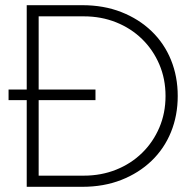

<svg xmlns="http://www.w3.org/2000/svg" viewBox="-20 -720 753 740"><path d="M83 0V-334H13V-375H83V-700H297Q380 -700 447.5 -673.5Q515 -647 564 -600Q613 -553 639 -489Q665 -425 665 -350Q665 -275 639 -211Q613 -147 564 -100Q515 -53 447.5 -26.5Q380 0 297 0ZM129 -43H303Q370 -43 427.5 -66Q485 -89 527.5 -130.5Q570 -172 594 -228Q618 -284 618 -350Q618 -416 594 -472Q570 -528 527.5 -569.5Q485 -611 427.5 -634Q370 -657 303 -657H129V-375H348V-334H129Z"/></svg>

Font: Red Hat Display
Style: Regular
Weight: 300
Designer: Pentagram, MCKL
Foundry: Pentagram, MCKL
Version: Version 1.023